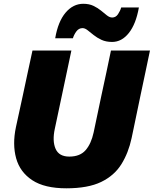

<svg xmlns="http://www.w3.org/2000/svg" viewBox="-20 -980 812 1014"><path d="M330.5 14.5Q215.5 14.5 150.5 -28.2Q85.5 -71 65.2 -144.2Q45 -217.5 64 -308Q69.5 -334 79.5 -379.2Q89.5 -424.5 100 -473.5Q115 -544 126.8 -599Q138.5 -654 151.5 -713H357Q344.5 -654.5 333 -599.5Q321.5 -544.5 306.5 -474.5L269.5 -300Q255.5 -235.5 273.5 -194.2Q291.5 -153 346 -153Q402.5 -153 432 -186.8Q461.5 -220.5 474.5 -280.5L515 -473Q530 -542.5 542 -598.5Q554 -654.5 566 -713H772Q760 -655 748.2 -599.5Q736.5 -544 721.5 -473.5Q712.5 -431 703.5 -387Q694.5 -343 686.8 -306.8Q679 -270.5 675 -250.5Q658.5 -173 621.2 -113Q584 -53 514.5 -19.2Q445 14.5 330.5 14.5ZM572 -758.5Q540 -758.5 516.2 -769.5Q492.5 -780.5 474.5 -795Q456.5 -809.5 442.5 -820.5Q428.5 -831.5 416 -831.5Q396 -831.5 383.2 -814Q370.5 -796.5 365 -778H271.5Q286.5 -866 326.2 -913Q366 -960 420 -960Q451 -960 473.8 -949Q496.5 -938 513.8 -923.8Q531 -909.5 545 -898.5Q559 -887.5 572.5 -887.5Q591.5 -887.5 603.2 -905Q615 -922.5 620 -940.5H713.5Q698 -853 660.5 -805.8Q623 -758.5 572 -758.5Z"/></svg>

Font: Commissioner ExtraBold
Style: Italic
Weight: 800
Italic angle: -12°
Designer: Kostas Bartsokas
Foundry: Kostas Bartsokas
Version: Version 1.000; ttfautohint (v1.8.3)